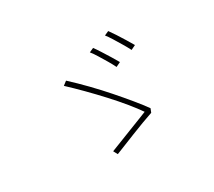

<svg xmlns="http://www.w3.org/2000/svg" viewBox="-122 -958 1244 1115"><g transform="rotate(-30 500.0 -400.5)"><path d="M569 -683Q581 -667 598.5 -639.5Q616 -612 634 -583Q652 -554 663 -534L632 -519Q622 -540 605 -569Q588 -598 570.5 -626Q553 -654 540 -670ZM694 -724Q706 -708 723.5 -681Q741 -654 758.5 -625.5Q776 -597 788 -576L757 -561Q746 -583 729 -611.5Q712 -640 695 -667.5Q678 -695 665 -711ZM673 -188Q643 -178 603 -163Q563 -148 521.5 -131.5Q480 -115 444 -100.5Q408 -86 385 -77L370 -105Q394 -114 431.5 -129Q469 -144 510.5 -160Q552 -176 587.5 -190Q623 -204 643 -212Q619 -247 581 -293.5Q543 -340 497 -390Q451 -440 403 -488.5Q355 -537 312 -577L338 -597Q388 -551 438.5 -499Q489 -447 535 -394.5Q581 -342 619.5 -295Q658 -248 683 -213Z"/></g></svg>

Font: Source Han Sans SC ExtraLight
Style: Regular
Weight: 250
Designer: Ryoko NISHIZUKA 西塚涼子 (kana, bopomofo & ideographs); Paul D. Hunt (Latin, Greek & Cyrillic); Sandoll Communications 산돌커뮤니
Foundry: Adobe
Version: Version 2.004;hotconv 1.0.118;makeotfexe 2.5.65603